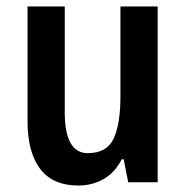

<svg xmlns="http://www.w3.org/2000/svg" viewBox="-20 -563 574 593"><path d="M467 -543V0H376L362 -71H356Q335 -30 300 -10Q265 10 222 10Q143 10 104 -41.5Q65 -93 65 -189V-543H180V-217Q180 -90 251 -90Q310 -90 331 -135Q352 -180 352 -266V-543Z"/></svg>

Font: Noto Sans Kannada Condensed SemiBold
Style: Regular
Weight: 600
Width: 3
Designer: Jelle Bosma - Monotype Design Team
Foundry: Monotype Imaging Inc.
Version: Version 2.005; ttfautohint (v1.8.4.7-5d5b)